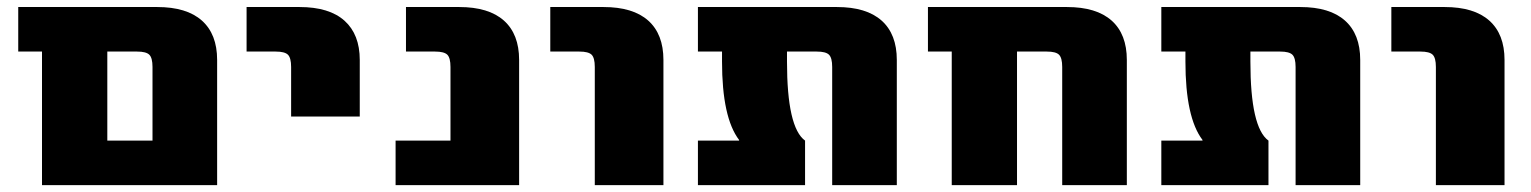

<svg xmlns="http://www.w3.org/2000/svg" viewBox="-20 -540 4466 560"><path d="M33.2 -389.6V-519.5H438.5Q524.4 -519.5 568.8 -480Q613.3 -440.4 613.3 -365.2V0H102.5V-389.6ZM293 -129.9H424.8V-344.7Q424.8 -371.1 415.5 -380.4Q406.2 -389.6 379.9 -389.6H293Z M699.2 -389.6V-519.5H853.5Q940.4 -519.5 984.9 -479.5Q1029.3 -439.5 1029.3 -365.2V-200.2H829.1V-344.7Q829.1 -371.1 819.8 -380.4Q810.5 -389.6 784.2 -389.6Z M1133.8 0V-129.9H1293.9V-344.7Q1293.9 -371.1 1284.7 -380.4Q1275.4 -389.6 1249 -389.6H1164.1V-519.5H1319.3Q1405.3 -519.5 1449.7 -480Q1494.1 -440.4 1494.1 -365.2V0Z M1585 -389.6V-519.5H1740.2Q1826.2 -519.5 1870.6 -480Q1915 -440.4 1915 -365.2V0H1714.8V-344.7Q1714.8 -371.1 1705.6 -380.4Q1696.3 -389.6 1669.9 -389.6Z M2015.6 0V-129.9H2135.7V-131.8Q2085.9 -197.3 2085.9 -360.4V-389.6H2015.6V-519.5H2420.9Q2506.8 -519.5 2551.3 -480Q2595.7 -440.4 2595.7 -365.2V0H2407.2V-344.7Q2407.2 -371.1 2397.9 -380.4Q2388.7 -389.6 2362.3 -389.6H2275.4V-360.4Q2275.4 -168 2328.1 -129.9V0Z M2686.5 -389.6V-519.5H3091.8Q3177.7 -519.5 3222.2 -480Q3266.6 -440.4 3266.6 -365.2V0H3078.1V-344.7Q3078.1 -371.1 3068.8 -380.4Q3059.6 -389.6 3033.2 -389.6H2946.3V0H2755.9V-389.6Z M3367.2 0V-129.9H3487.3V-131.8Q3437.5 -197.3 3437.5 -360.4V-389.6H3367.2V-519.5H3772.5Q3858.4 -519.5 3902.8 -480Q3947.3 -440.4 3947.3 -365.2V0H3758.8V-344.7Q3758.8 -371.1 3749.5 -380.4Q3740.2 -389.6 3713.9 -389.6H3627V-360.4Q3627 -168 3679.7 -129.9V0Z M4038.1 -389.6V-519.5H4193.4Q4279.3 -519.5 4323.7 -480Q4368.2 -440.4 4368.2 -365.2V0H4168V-344.7Q4168 -371.1 4158.7 -380.4Q4149.4 -389.6 4123 -389.6Z"/></svg>

Font: GenEi M Gothic v2 Black
Style: Regular
Weight: 900
Version: Version 2.0